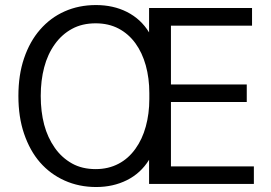

<svg xmlns="http://www.w3.org/2000/svg" viewBox="-20 -732 1079 764"><path d="M75.7 -500Q98.6 -567.4 139.2 -613.8Q180.7 -661.6 236.8 -686.5Q293.5 -711.9 361.8 -711.9Q430.7 -711.9 484.9 -684.6Q541 -656.2 573.2 -603V-700.2H982.9V-629.9H660.2V-396H961.9V-326.2H660.2V-69.8H990.2V0H573.2V-96.2Q540 -42.5 484.9 -15.1Q430.2 12.2 362.8 12.2Q294.4 12.2 236.8 -13.7Q180.2 -39.1 139.2 -85.9Q99.1 -131.8 75.7 -200.2Q53.2 -266.1 53.2 -350.1Q53.2 -434.1 75.7 -500ZM142.1 -350.1Q142.1 -287.6 155.8 -235.8Q169.4 -184.6 198.2 -143.6Q225.6 -104.5 266.6 -81.5Q306.6 -59.1 360.8 -59.1Q411.6 -59.1 452.1 -80.6Q491.2 -101.1 519 -140.1Q546.4 -178.2 560.1 -228.5Q574.2 -279.8 574.2 -337.9V-361.8Q574.2 -420.4 560.1 -471.7Q545.9 -522.5 519 -559.6Q491.7 -597.2 452.1 -618.2Q412.1 -639.2 360.8 -639.2Q306.6 -639.2 266.6 -617.2Q226.1 -595.2 198.2 -556.2Q169.4 -516.1 155.8 -463.9Q142.1 -412.1 142.1 -350.1Z"/></svg>

Font: Post Grotesk Regular
Style: Regular
Weight: 500
Version: 0.900; ttfautohint (v0.96) -l 8 -r 50 -G 200 -x 14 -w "gGD" 